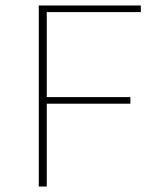

<svg xmlns="http://www.w3.org/2000/svg" viewBox="-20 -678 583 698"><path d="M121 0V-658H492V-634H150V0ZM134 -301V-325H454V-301Z"/></svg>

Font: Ysabeau Office Thin
Style: Regular
Weight: 250
Designer: Christian Thalmann (Catharsis Fonts)
Version: Version 2.001;gftools[0.9.30]; featfreeze: tnum,lnum,ss02